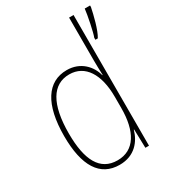

<svg xmlns="http://www.w3.org/2000/svg" viewBox="-187 -859 866 967"><g transform="rotate(-30 246.0 -375.0)"><path d="M221 10C310 10 354 -50 370 -108H372L375 0H396V-760H370V-511C370 -483 371 -456 372 -425H370C356 -481 308 -537 227 -537C114 -537 50 -439 50 -255C50 -82 107 10 221 10ZM492 -751V-760H461C458 -728 438 -629 429 -609V-597H443C465 -632 484 -711 492 -751ZM223 -15C121 -15 77 -101 77 -255C77 -425 130 -512 227 -512C319 -512 370 -430 370 -300V-234C370 -100 322 -15 223 -15Z"/></g></svg>

Font: Noto Sans Gujarati Condensed Thin
Style: Regular
Weight: 100
Width: 3
Designer: Jelle Bosma - Monotype Design Team, Universal Thirst
Foundry: Monotype Imaging Inc.
Version: Version 2.106